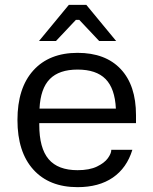

<svg xmlns="http://www.w3.org/2000/svg" viewBox="-20 -762 631 792"><path d="M52 -267Q52 -399 117.5 -471.5Q183 -544 300 -544Q415 -544 478 -477Q541 -410 541 -287V-254H142V-247Q142 -151 180.5 -105.5Q219 -60 300 -60Q349 -60 380 -75Q411 -90 425 -109.5Q439 -129 439 -143V-144H526Q503 -69 445.5 -29.5Q388 10 300 10Q183 10 117.5 -62.5Q52 -135 52 -267ZM458 -314Q454 -397 415.5 -436Q377 -475 300 -475Q224 -475 185.5 -436Q147 -397 143 -314ZM264 -742H336L459 -593H389L307 -680H293L211 -593H141Z"/></svg>

Font: Mozilla Text BETA
Style: Regular
Weight: 400
Designer: Studio DRAMA
Foundry: Studio DRAMA
Version: Version 0.100